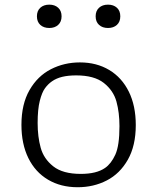

<svg xmlns="http://www.w3.org/2000/svg" viewBox="-20 -774 660 806"><path d="M70 -250Q70 -337 104 -396Q138 -455 193.8 -483.5Q249.5 -512 315.5 -512Q385.5 -512 438.5 -480.2Q491.5 -448.5 520.8 -389.2Q550 -330 550 -249Q550 -162.5 516.8 -103.8Q483.5 -45 428.2 -16.5Q373 12 306 12Q235 12 181.5 -19.8Q128 -51.5 99 -110.5Q70 -169.5 70 -250ZM421 -69Q446.5 -86.5 464 -124.5Q481.5 -162.5 481.5 -244.5Q481.5 -301.5 468.8 -347.8Q456 -394 415.8 -425.8Q375.5 -457.5 300 -457.5Q266.5 -457.5 241.5 -451.5Q216.5 -445.5 198 -432.5Q181.5 -421 168.8 -403.5Q156 -386 147 -350.5Q138 -315 138 -257.5Q138 -200 150.8 -153.8Q163.5 -107.5 203.5 -75.8Q243.5 -44 319 -44Q352 -44 377.5 -50.2Q403 -56.5 421 -69ZM135 -705.5Q135 -728.5 149.2 -741.5Q163.5 -754.5 187 -754.5Q210 -754.5 224.2 -741.5Q238.5 -728.5 238.5 -705.5Q238.5 -682.5 224.2 -669.5Q210 -656.5 187 -656.5Q163.5 -656.5 149.2 -669.5Q135 -682.5 135 -705.5ZM381.5 -705.5Q381.5 -728.5 395.8 -741.5Q410 -754.5 433.5 -754.5Q456.5 -754.5 470.8 -741.5Q485 -728.5 485 -705.5Q485 -682.5 470.8 -669.5Q456.5 -656.5 433.5 -656.5Q410 -656.5 395.8 -669.5Q381.5 -682.5 381.5 -705.5Z"/></svg>

Font: Monaspace Argon Var ExtraLight
Style: Regular
Weight: 200
Designer: Riley Cran and the Lettermatic Team
Version: Version 1.200 (Monaspace Argon Var)